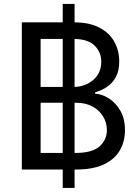

<svg xmlns="http://www.w3.org/2000/svg" viewBox="-20 -838 694 949"><path d="M290 90.8V0H87.9V-727.5H290V-818.4H348.6V-727.5Q423.3 -727.1 472.4 -700.9Q521.5 -674.8 545.4 -631.1Q569.3 -587.4 569.3 -534.7Q569.3 -487.8 552.7 -457.3Q536.1 -426.8 509 -408.7Q481.9 -390.6 450.2 -381.8V-375Q484.4 -373 518.3 -351.6Q552.2 -330.1 575 -290.5Q597.7 -251 597.7 -193.8Q597.7 -139.2 572.5 -95.2Q547.4 -51.3 493.7 -25.6Q439.9 0 354 0H348.6V90.8ZM348.6 -330.1V-82H351.6Q436.5 -82 472.4 -114.7Q508.3 -147.5 508.3 -194.8Q508.3 -231.4 489.7 -262.2Q471.2 -293 437.3 -311.5Q403.3 -330.1 356.4 -330.1ZM180.7 -82H290V-330.1H180.7ZM180.7 -408.2H290V-645.5H180.7ZM348.6 -645.5V-408.2Q404.3 -410.6 442.4 -444.3Q480.5 -478 480.5 -532.7Q480.5 -579.1 448.7 -611.6Q417 -644 348.6 -645.5Z"/></svg>

Font: Inter-Regular
Style: Regular
Weight: 400
Designer: Rasmus Andersson
Foundry: rsms
Version: Version 4.000;git-a52131595